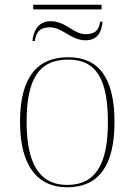

<svg xmlns="http://www.w3.org/2000/svg" viewBox="-20 -785 571 815"><path d="M121 -745H411V-765H121ZM118 -611H128C132 -638 140 -669 192 -669C245 -669 281 -614 343 -614C396 -614 412 -652 415 -693H405C401 -666 392 -640 343 -640C291 -640 261 -695 194 -695C139 -695 120 -646 118 -611ZM265 10C397 10 466 -79 466 -267C466 -459 396 -542 270 -542C135 -542 65 -454 65 -267C65 -79 141 10 265 10ZM265 0C146 0 93 -93 93 -267C93 -448 144 -532 270 -532C386 -532 438 -453 438 -267C438 -100 393 0 265 0Z"/></svg>

Font: Noto Serif Display Thin
Style: Regular
Weight: 100
Designer: Monotype Design Team
Foundry: Monotype Imaging Inc.
Version: Version 2.009